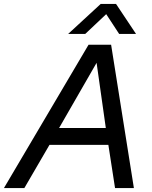

<svg xmlns="http://www.w3.org/2000/svg" viewBox="-60 -958 773 978"><path d="M506 -730 622 0H526L492 -220H192L64 0H-40L391 -730ZM241 -306H479L432 -638ZM287 -785 453 -938H531L633 -785H547L481 -886L374 -785Z"/></svg>

Font: Nacelle
Style: Italic
Weight: 400
Italic angle: -12°
Designer: Sora Sagano
Foundry: Sora Sagano
Version: Version 1.000;FEAKit 1.0